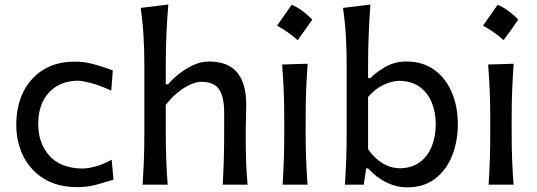

<svg xmlns="http://www.w3.org/2000/svg" viewBox="-20 -809 2351 841"><path d="M318.8 10.7Q233.4 10.7 173.8 -25.4Q114.3 -61.5 82.8 -123.5Q51.3 -185.5 51.3 -263.7Q51.3 -342.3 81.3 -404.5Q111.3 -466.8 168.7 -502.9Q226.1 -539.1 308.6 -539.1Q352.1 -539.1 397.5 -525.9Q442.9 -512.7 474.1 -500.5L467.3 -412.1Q416.5 -435.5 377.2 -445.6Q337.9 -455.6 317.9 -455.6Q240.7 -453.6 194.1 -403.3Q147.5 -353 147.5 -266.1Q147.5 -182.1 195.8 -127.4Q244.1 -72.8 338.4 -70.8Q366.7 -70.8 400.6 -80.6Q434.6 -90.3 469.2 -109.4L477.1 -22Q447.8 -12.7 406 -1Q364.3 10.7 318.8 10.7Z M604.5 0Q608.4 -58.1 610.4 -112.3Q612.3 -166.5 612.3 -231.9V-523.9Q612.3 -590.3 608.6 -652.3Q605 -714.4 596.2 -774.4L717.3 -789.1Q711.9 -725.1 709 -659.7Q706.1 -594.2 706.1 -523.9V-439.9H716.3Q735.4 -462.4 764.2 -485.4Q793 -508.3 826.7 -523.9Q860.4 -539.6 894.5 -539.6Q979 -539.6 1018.8 -491.5Q1058.6 -443.4 1058.6 -351.1Q1058.6 -316.9 1057.4 -286.4Q1056.2 -255.9 1056.2 -231.9Q1056.2 -166.5 1057.6 -112.3Q1059.1 -58.1 1064.5 0H955.6Q959 -58.1 960.4 -111.8Q961.9 -165.5 961.9 -227.5V-317.4Q961.9 -383.8 939.9 -417.2Q918 -450.7 860.8 -450.7Q838.4 -450.7 810.1 -437Q781.7 -423.3 754.2 -400.4Q726.6 -377.4 706.1 -349.1V-227.5Q706.1 -165.5 708 -111.8Q710 -58.1 714.4 0Z M1257.3 -787.9Q1299.2 -771.8 1348 -723.4Q1332.5 -700.9 1316.6 -678.6Q1300.8 -656.3 1283.6 -633.2Q1242.8 -669.7 1193.4 -696.6Q1210 -720.2 1225.6 -742.2Q1241.2 -764.3 1257.3 -787.9ZM1217.8 0Q1221.7 -58.1 1223.4 -112.3Q1225.1 -166.5 1225.1 -231.9V-284.7Q1225.1 -356 1222.7 -412.4Q1220.2 -468.8 1215.8 -526.4L1327.6 -529.8Q1323.2 -470.7 1321 -414.1Q1318.8 -357.4 1318.8 -284.7V-231.9Q1318.8 -166.5 1320.8 -112.3Q1322.8 -58.1 1327.1 0Z M1761.7 11.7Q1718.8 11.7 1674.6 -9Q1630.4 -29.8 1592.3 -71.3H1584L1573.2 0H1490.7Q1494.6 -58.1 1496.6 -112.3Q1498.5 -166.5 1498.5 -231.9V-523.9Q1498.5 -590.3 1494.9 -652.3Q1491.2 -714.4 1482.4 -774.4L1602.5 -789.1Q1597.7 -725.1 1595 -659.7Q1592.3 -594.2 1592.3 -523.9V-466.8H1602.1Q1630.9 -495.6 1670.9 -517.6Q1710.9 -539.6 1759.8 -539.6Q1831.5 -539.6 1881.8 -503.4Q1932.1 -467.3 1958.7 -405Q1985.4 -342.8 1985.4 -264.6Q1985.4 -190.9 1960.7 -127.9Q1936 -64.9 1886.5 -26.6Q1836.9 11.7 1761.7 11.7ZM1731.9 -71.8Q1786.6 -73.2 1821.3 -100.3Q1856 -127.4 1872.3 -170.9Q1888.7 -214.4 1888.7 -264.2Q1888.7 -316.9 1871.3 -359.6Q1854 -402.3 1818.8 -428Q1783.7 -453.6 1730 -455.1Q1695.8 -454.6 1658.9 -437Q1622.1 -419.4 1592.3 -384.3V-155.3Q1650.4 -73.2 1731.9 -71.8Z M2159.6 -787.9Q2201.5 -771.8 2250.4 -723.4Q2234.8 -700.9 2219 -678.6Q2203.1 -656.3 2185.9 -633.2Q2145.1 -669.7 2095.7 -696.6Q2112.4 -720.2 2127.9 -742.2Q2143.5 -764.3 2159.6 -787.9ZM2120.1 0Q2124 -58.1 2125.7 -112.3Q2127.4 -166.5 2127.4 -231.9V-284.7Q2127.4 -356 2125 -412.4Q2122.6 -468.8 2118.2 -526.4L2230 -529.8Q2225.6 -470.7 2223.4 -414.1Q2221.2 -357.4 2221.2 -284.7V-231.9Q2221.2 -166.5 2223.1 -112.3Q2225.1 -58.1 2229.5 0Z"/></svg>

Font: Pinar DS1 Medium
Style: Regular
Weight: 500
Designer: Amin Abedi
Version: Version 3.000